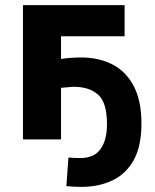

<svg xmlns="http://www.w3.org/2000/svg" viewBox="-20 -546 609 752"><path d="M298 186Q270 186 240 183L248 71Q260 72 272 72.5Q284 73 295 73Q349 73 374 37.5Q399 2 399 -59Q399 -145 364 -175.5Q329 -206 270 -206Q260 -206 242.5 -204Q225 -202 219 -202V0H70V-526H468V-404H219V-315Q237 -318 258.5 -319.5Q280 -321 297 -321Q367 -321 420.5 -293.5Q474 -266 504 -208.5Q534 -151 534 -62Q534 26 504 80.5Q474 135 420.5 160.5Q367 186 298 186Z"/></svg>

Font: Ubuntu Sans ExtraBold
Style: Regular
Weight: 800
Designer: Dalton Maag Ltd
Foundry: Dalton Maag Ltd
Version: Version 1.006; ttfautohint (v1.8.4.7-5d5b)